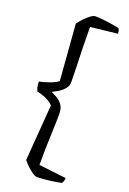

<svg xmlns="http://www.w3.org/2000/svg" viewBox="-180 -857 725 1083"><g transform="rotate(20 183.0 -315.5)"><path d="M194 167Q183 167 166.5 156Q150 145 133 128.5Q116 112 104 97L130 -240Q110 -260 81 -272Q52 -284 33 -287Q28 -292 24 -306.5Q20 -321 20 -343Q45 -348 78.5 -359.5Q112 -371 130 -386L104 -722Q116 -738 133 -756Q150 -774 166.5 -786Q183 -798 194 -798Q226 -798 268 -792Q310 -786 338 -780Q341 -777 344 -769Q347 -761 347 -749L186 -731Q186 -670 187.5 -608Q189 -546 191 -492Q193 -438 193 -401Q193 -380 179 -363Q165 -346 146 -334Q127 -322 111 -315V-311Q128 -304 146 -293Q164 -282 177.5 -262.5Q191 -243 191 -210Q191 -166 187.5 -84.5Q184 -3 184 98L348 117Q348 130 344.5 138Q341 146 338 150Q310 156 268 161.5Q226 167 194 167Z"/></g></svg>

Font: Texturina 72pt
Style: Regular
Weight: 400
Designer: Guillermo Torres Carreño
Foundry: Omnibus-Type
Version: Version 1.002; ttfautohint (v1.8.3)